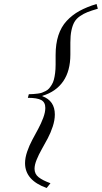

<svg xmlns="http://www.w3.org/2000/svg" viewBox="-20 -750 512 966"><path d="M106 70.8Q106 44.4 116.5 13.4Q127 -17.6 142.1 -45.7Q157.2 -73.7 172.1 -101.3Q187 -128.9 197.5 -157Q208 -185.1 208 -207Q208 -235.8 187.3 -246.8Q166.5 -257.8 120.1 -257.8L125 -275.9Q139.2 -276.4 148.2 -276.9Q157.2 -277.3 170.2 -279.1Q183.1 -280.8 191.2 -283.7Q199.2 -286.6 209.7 -292Q220.2 -297.4 226.8 -304.9Q233.4 -312.5 240.2 -323.5Q247.1 -334.5 251 -348.9Q254.9 -363.3 257.3 -382.3Q259.8 -401.4 259.8 -424.8V-473.1Q259.8 -529.3 273.7 -572Q287.6 -614.7 315.4 -644.8Q343.3 -674.8 379.6 -694.8Q416 -714.8 465.8 -730L472.2 -706.1Q439.9 -696.8 420.2 -689Q400.4 -681.2 382.1 -668.5Q363.8 -655.8 354.2 -638.9Q344.7 -622.1 339.4 -596.7Q334 -571.3 334 -536.1V-475.1Q334 -393.1 297.9 -340.8Q261.7 -288.6 193.8 -268.1L192.9 -266.1Q255.9 -243.2 255.9 -173.8Q255.9 -145.5 245.4 -113.5Q234.9 -81.5 220 -53.5Q205.1 -25.4 189.9 1.2Q174.8 27.8 164.3 53.7Q153.8 79.6 153.8 99.1Q153.8 125.5 174.3 141.6Q194.8 157.7 233.9 171.9L214.8 195.8Q106 157.2 106 70.8Z"/></svg>

Font: Flanker Steampunk
Style: Italic
Weight: 400
Italic angle: -12°
Designer: Alexey Kryukov, Leonardo Di Lena
Foundry: Alexey Kryukov, Leonardo Di Lena
Version: 1.210